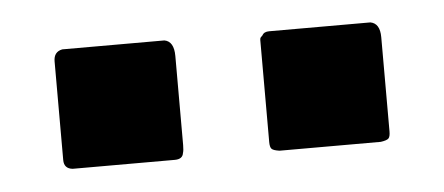

<svg xmlns="http://www.w3.org/2000/svg" viewBox="-27 -963 511 221"><g transform="rotate(-5 228.5 -853.0)"><path d="M289 -922H406Q417 -920 417 -904Q417 -901 417 -900V-795Q417 -789 415 -787Q413 -785 406 -784H289Q282 -785 280 -787Q278 -789 278 -795V-913Q278 -915 279 -916Q280 -917 281 -918Q283 -922 289 -922ZM179 -900V-809Q179 -806 179 -800Q179 -794 178 -791Q177 -784 168 -784H50Q40 -785 40 -795V-909Q40 -920 50 -922H168Q179 -920 179 -903Q179 -901 179 -900Z"/></g></svg>

Font: Keania One
Style: Regular
Weight: 400
Designer: Julia Petretta
Foundry: Julia Petretta
Version: Version 1.003